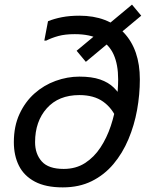

<svg xmlns="http://www.w3.org/2000/svg" viewBox="-20 -800 650 832"><path d="M252 12Q178 12 131 -13Q84 -38 62 -82Q40 -126 40 -184Q40 -253 64.5 -306Q89 -359 129.5 -395Q170 -431 221 -449.5Q272 -468 324 -468Q378 -468 414 -455.5Q450 -443 473 -420.5Q496 -398 512 -368L488 -280Q467 -331 427 -359.5Q387 -388 324 -388Q234 -388 183 -331Q132 -274 132 -184Q132 -133 161 -100.5Q190 -68 256 -68Q309 -68 348.5 -93.5Q388 -119 415.5 -161Q443 -203 460 -254Q477 -305 484.5 -357.5Q492 -410 492 -456Q492 -520 472.5 -563.5Q453 -607 411.5 -629.5Q370 -652 304 -652Q262 -652 233 -644Q204 -636 180 -624H172L188 -708Q215 -719 248.5 -725.5Q282 -732 324 -732Q447 -732 516.5 -658.5Q586 -585 586 -456Q586 -390 574 -323.5Q562 -257 536.5 -196.5Q511 -136 471.5 -89Q432 -42 377.5 -15Q323 12 252 12ZM352 -532 312 -580 552 -780 592 -732Z"/></svg>

Font: Kufam
Style: Italic
Weight: 400
Italic angle: -11°
Designer: Artur Schmal
Foundry: Original Type
Version: Version 1.301; ttfautohint (v1.8.3)